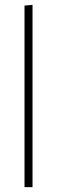

<svg xmlns="http://www.w3.org/2000/svg" viewBox="-20 -771 238 791"><path d="M81 -748 114 -751V0H81Z"/></svg>

Font: Murecho ExtraLight
Style: Regular
Weight: 200
Designer: Neil Summerour
Foundry: Positype
Version: Version 1.010; ttfautohint (v1.8.3)